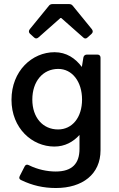

<svg xmlns="http://www.w3.org/2000/svg" viewBox="-20 -736 589 954"><path d="M280.3 -646.5H284.2L393.6 -549.8C400.4 -543 408.2 -543 415 -549.8L435.5 -568.4C442.4 -575.2 442.4 -583 436.5 -590.8L341.8 -707C336.9 -713.9 330.1 -715.8 322.3 -715.8H242.2C234.4 -715.8 227.5 -713.9 222.7 -707L127.9 -590.8C122.1 -583 122.1 -575.2 128.9 -568.4L149.4 -549.8C156.2 -543 164.1 -543.9 170.9 -549.8ZM394.5 -451.2 386.7 -403.3C354.5 -446.3 310.5 -476.6 251 -476.6C139.6 -476.6 37.1 -383.8 37.1 -240.2C37.1 -98.6 139.6 -7.8 250 -7.8C302.7 -7.8 343.8 -31.2 375 -65.4V3.9C375 76.2 338.9 116.2 256.8 116.2C214.8 116.2 167 106.4 124 85C115.2 80.1 107.4 81.1 102.5 90.8L78.1 138.7C73.2 148.4 76.2 155.3 85.9 159.2C140.6 185.5 195.3 198.2 257.8 198.2C389.6 198.2 479.5 129.9 479.5 10.7V-449.2C479.5 -459 473.6 -464.8 463.9 -464.8H412.1C403.3 -464.8 396.5 -460 394.5 -451.2ZM268.6 -92.8C192.4 -92.8 140.6 -152.3 140.6 -241.2C140.6 -331.1 192.4 -393.6 269.5 -393.6C338.9 -393.6 387.7 -330.1 387.7 -241.2C387.7 -152.3 338.9 -92.8 268.6 -92.8Z"/></svg>

Font: Ed Sans Neue Medium
Style: Regular
Weight: 500
Designer: Stephen Hutchings
Version: Version 1.004;PS 001.004;hotconv 1.0.88;makeotf.lib2.5.64775